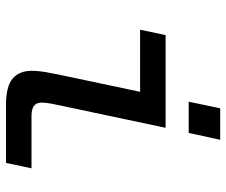

<svg xmlns="http://www.w3.org/2000/svg" viewBox="-77 -677 754 640"><g transform="rotate(90 300.0 -357.0)"><path d="M330 0Q268 0 242 -22Q216 -44 216 -86Q216 -108 221.5 -138.5Q227 -169 234 -201L286 -447H79L97 -532H406L334 -192Q329 -170 325.5 -151Q322 -132 322 -118Q322 -85 366 -85H541L523 0ZM319 -609 341 -714H446L423 -609Z"/></g></svg>

Font: Geist Mono Medium
Style: Italic
Weight: 500
Italic angle: -12°
Monospace: yes
Designer: Basement.studio, Andrés Briganti, Mateo Zaragoza
Foundry: Basement.studio, Vercel, Andrés Briganti, Guido Ferreyra, Mateo Zaragoza
Version: Version 1.500; ttfautohint (v1.8.4.7-5d5b)